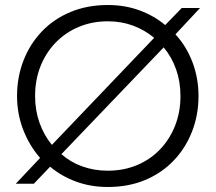

<svg xmlns="http://www.w3.org/2000/svg" viewBox="-20 -733 860 766"><path d="M410 13Q342 13 283.5 -8.5Q225 -30 180 -68L115 0H43L140 -103Q97 -152 72.5 -215.5Q48 -279 48 -350Q48 -425 73.5 -491Q99 -557 146.5 -607Q194 -657 261 -685Q328 -713 410 -713Q479 -713 537 -691.5Q595 -670 639 -633L705 -701H778L680 -596Q724 -548 748 -484.5Q772 -421 772 -350Q772 -275 746.5 -209Q721 -143 673.5 -93Q626 -43 559.5 -15Q493 13 410 13ZM410 -52Q473 -52 526 -74Q579 -96 618 -136.5Q657 -177 678.5 -231.5Q700 -286 700 -350Q700 -407 682.5 -456.5Q665 -506 633 -544L225 -118Q261 -86 308.5 -69Q356 -52 410 -52ZM187 -155 595 -582Q558 -613 511.5 -630.5Q465 -648 410 -648Q348 -648 295 -626Q242 -604 202.5 -563.5Q163 -523 141.5 -468.5Q120 -414 120 -350Q120 -293 137.5 -243.5Q155 -194 187 -155Z"/></svg>

Font: MuseoModerno SemiBold Light
Style: Regular
Weight: 300
Version: Version 1.001